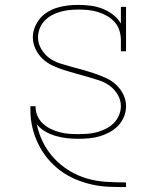

<svg xmlns="http://www.w3.org/2000/svg" viewBox="-20 -558 640 783"><path d="M493 205Q457 205 422 203.5Q387 202 352.5 194Q318 186 285.5 172Q253 158 224.5 136.5Q196 115 173.5 87.5Q151 60 135.5 28Q120 -4 112 -38.5Q104 -73 104 -108Q104 -113 104 -117Q104 -121 104 -125H125Q125 -125 125 -124Q125 -123 125 -122Q125 -103 133 -85Q141 -67 155 -54Q169 -41 186.5 -32.5Q204 -24 222.5 -19Q241 -14 260.5 -12.5Q280 -11 299 -11Q318 -11 337.5 -12.5Q357 -14 375.5 -19Q394 -24 412 -33Q430 -42 443.5 -55.5Q457 -69 465 -87.5Q473 -106 473 -125Q473 -150 460 -172Q447 -194 427 -208.5Q407 -223 383.5 -230.5Q360 -238 336 -245Q312 -252 288 -258.5Q264 -265 240.5 -272.5Q217 -280 194.5 -290.5Q172 -301 154 -318Q136 -335 125 -358Q114 -381 114 -406Q114 -427 122 -447Q130 -467 143.5 -483Q157 -499 175.5 -510Q194 -521 214.5 -527Q235 -533 256 -535.5Q277 -538 298 -538Q323 -538 348 -535Q373 -532 396.5 -523Q420 -514 440 -499Q460 -484 473 -462V-530H494V-349H473V-394Q473 -414 467 -433.5Q461 -453 447.5 -468Q434 -483 416.5 -493Q399 -503 379.5 -509Q360 -515 340 -517Q320 -519 300 -519Q281 -519 262.5 -517Q244 -515 226 -510Q208 -505 191.5 -496Q175 -487 162 -473.5Q149 -460 142 -442Q135 -424 135 -405Q135 -381 148 -358.5Q161 -336 181 -321.5Q201 -307 224.5 -299.5Q248 -292 272 -285.5Q296 -279 319.5 -272.5Q343 -266 366.5 -258Q390 -250 413 -239.5Q436 -229 454 -212Q472 -195 483 -172.5Q494 -150 494 -125Q494 -103 485.5 -82Q477 -61 461.5 -45Q446 -29 426.5 -18.5Q407 -8 386 -2Q365 4 343 6Q321 8 299 8Q276 8 253 5.5Q230 3 207.5 -3.5Q185 -10 165 -21.5Q145 -33 130 -51Q138 -12 156 23.5Q174 59 201 88Q228 117 262.5 138Q297 159 335 170Q373 181 413 183.5Q453 186 493 186H494V205Z"/></svg>

Font: Iosevka Slab Thin Extended
Style: Regular
Weight: 100
Width: 7
Monospace: yes
Designer: Belleve Invis
Foundry: Belleve Invis
Version: Version 11.1.1; ttfautohint (v1.8.3)